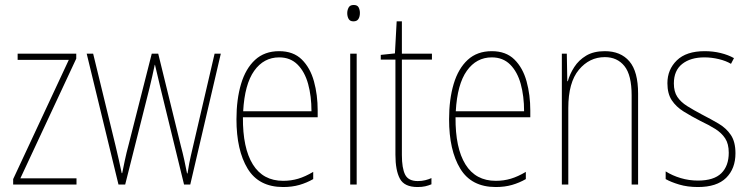

<svg xmlns="http://www.w3.org/2000/svg" viewBox="-20 -836 3019 773"><path d="M288 -93H33V-115L257 -595H51V-620H287V-600L62 -118H288Z M626 -482Q614 -531 604 -575H603Q598 -552 593 -529Q588 -506 582 -482L484 -93H457L329 -620H355L445 -250Q453 -216 459 -190Q465 -164 470 -139H472Q476 -159 482.5 -190Q489 -221 498 -254L591 -620H617L708 -249Q716 -219 722 -191.5Q728 -164 733 -138H735Q739 -163 742 -179Q745 -195 748.5 -209.5Q752 -224 757 -246L844 -620H869L746 -93H721Z M1104 -630Q1161 -630 1195 -596.5Q1229 -563 1244 -508.5Q1259 -454 1259 -391V-364H958Q957 -240 998 -174Q1039 -108 1120 -108Q1152 -108 1180.5 -116.5Q1209 -125 1241 -144V-115Q1215 -100 1185.5 -91.5Q1156 -83 1120 -83Q1022 -83 977 -157Q932 -231 932 -356Q932 -436 950.5 -498Q969 -560 1007 -595Q1045 -630 1104 -630ZM1104 -605Q1042 -605 1003.5 -551Q965 -497 959 -388H1234Q1234 -449 1220.5 -498Q1207 -547 1178 -576Q1149 -605 1104 -605Z M1404 -816Q1419 -816 1424 -806Q1429 -796 1429 -784Q1429 -769 1423 -759.5Q1417 -750 1403 -750Q1389 -750 1383.5 -760Q1378 -770 1378 -783Q1378 -795 1383.5 -805.5Q1389 -816 1404 -816ZM1416 -620V-93H1390V-620Z M1662 -107Q1678 -107 1692 -110.5Q1706 -114 1717 -119V-94Q1705 -89 1692 -86Q1679 -83 1661 -83Q1608 -83 1590 -116.5Q1572 -150 1572 -213V-596H1513V-615L1570 -621L1577 -750H1598V-620H1719V-596H1598V-212Q1598 -159 1611 -133Q1624 -107 1662 -107Z M1960 -630Q2017 -630 2051 -596.5Q2085 -563 2100 -508.5Q2115 -454 2115 -391V-364H1814Q1813 -240 1854 -174Q1895 -108 1976 -108Q2008 -108 2036.5 -116.5Q2065 -125 2097 -144V-115Q2071 -100 2041.5 -91.5Q2012 -83 1976 -83Q1878 -83 1833 -157Q1788 -231 1788 -356Q1788 -436 1806.5 -498Q1825 -560 1863 -595Q1901 -630 1960 -630ZM1960 -605Q1898 -605 1859.5 -551Q1821 -497 1815 -388H2090Q2090 -449 2076.5 -498Q2063 -547 2034 -576Q2005 -605 1960 -605Z M2415 -630Q2479 -630 2514 -589Q2549 -548 2549 -459V-93H2523V-452Q2523 -534 2494 -570Q2465 -606 2415 -606Q2353 -606 2310.5 -555Q2268 -504 2268 -401V-93H2242V-620H2262L2264 -509H2266Q2274 -538 2292 -566Q2310 -594 2340 -612Q2370 -630 2415 -630Z M2941 -219Q2941 -157 2903.5 -120Q2866 -83 2790 -83Q2748 -83 2714.5 -93Q2681 -103 2660 -115V-146Q2687 -129 2720.5 -119Q2754 -109 2790 -109Q2854 -109 2884 -138.5Q2914 -168 2914 -221Q2914 -257 2899.5 -279Q2885 -301 2859.5 -317Q2834 -333 2800 -349Q2763 -368 2732.5 -387Q2702 -406 2684.5 -432.5Q2667 -459 2667 -501Q2667 -556 2705 -593Q2743 -630 2817 -630Q2851 -630 2881.5 -622.5Q2912 -615 2935 -602L2923 -579Q2903 -591 2874 -598Q2845 -605 2816 -605Q2760 -605 2726.5 -578.5Q2693 -552 2693 -500Q2693 -467 2707 -446Q2721 -425 2746.5 -409Q2772 -393 2806 -375Q2843 -356 2873.5 -338Q2904 -320 2922.5 -292.5Q2941 -265 2941 -219Z"/></svg>

Font: Noto Sans Telugu UI Condensed Thin
Style: Regular
Weight: 100
Width: 3
Designer: Jelle Bosma - Monotype Design Team
Foundry: Monotype Imaging Inc.
Version: Version 2.005; ttfautohint (v1.8.4.7-5d5b)